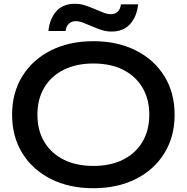

<svg xmlns="http://www.w3.org/2000/svg" viewBox="-20 -982 988 1016"><path d="M474 14Q346 14 249 -35Q152 -84 98 -171.5Q44 -259 44 -375Q44 -491 98 -578.5Q152 -666 249 -715Q346 -764 474 -764Q602 -764 699 -715Q796 -666 850 -578.5Q904 -491 904 -375Q904 -259 850 -171.5Q796 -84 699 -35Q602 14 474 14ZM474 -104Q565 -104 631 -137Q697 -170 733.5 -231Q770 -292 770 -375Q770 -458 733.5 -519Q697 -580 631 -613Q565 -646 474 -646Q384 -646 317.5 -613Q251 -580 214.5 -519Q178 -458 178 -375Q178 -292 214.5 -231Q251 -170 317.5 -137Q384 -104 474 -104ZM236 -818Q243 -883 278 -922.5Q313 -962 377 -962Q404 -962 430 -953.5Q456 -945 480.5 -934.5Q505 -924 526.5 -915.5Q548 -907 566 -907Q589 -907 603 -920.5Q617 -934 620 -959H711Q704 -894 668.5 -854.5Q633 -815 570 -815Q543 -815 517 -823.5Q491 -832 467 -842.5Q443 -853 421 -861.5Q399 -870 381 -870Q359 -870 344.5 -856.5Q330 -843 327 -818Z"/></svg>

Font: Bounded
Style: Regular
Weight: 400
Designer: Vlad Churkin
Version: Version 1.0